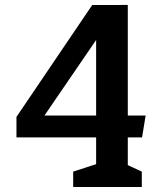

<svg xmlns="http://www.w3.org/2000/svg" viewBox="-20 -750 660 770"><path d="M273.5 -61.8 393.7 -100.8 365.5 -50.8V-679.6L427.7 -680.5L145.3 -267.7L132.9 -286.6H564L549.8 -199.1H46V-281.2L349.9 -730L492.5 -730.1V-50L464.3 -100.8L548.7 -61.8V0H273.5Z"/></svg>

Font: Monaspace Xenon Var ExtraLight
Style: Regular
Weight: 200
Designer: Riley Cran and the Lettermatic Team
Version: Version 1.200 (Monaspace Xenon Var)